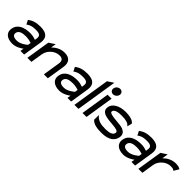

<svg xmlns="http://www.w3.org/2000/svg" viewBox="217 -1732 2829 2829"><g transform="rotate(45 1632.0 -317.5)"><path d="M49 -135C35 -46 100 11 212 11C288 11 357 -34 384 -55L375 0H451L498 -298C516 -409 460 -462 331 -462C238 -462 181 -440 133 -404L129 -401L162 -336L167 -340C212 -372 250 -381 318 -381C395 -381 425 -359 415 -298L410 -266C394 -272 347 -288 294 -288C168 -288 67 -246 49 -135ZM137 -136C146 -193 207 -209 281 -209C333 -209 383 -194 398 -189L391 -143C380 -133 307 -68 228 -68C166 -68 130 -89 137 -136Z M519 0H603L633 -187C641 -240 671 -283 706 -312C736 -339 781 -361 834 -361C894 -361 914 -325 906 -273L863 0H945L990 -283C1005 -378 964 -443 856 -443C772 -443 708 -404 659 -356L672 -437L579 -376Z M1028 -135C1014 -46 1079 11 1191 11C1267 11 1336 -34 1363 -55L1354 0H1430L1477 -298C1495 -409 1439 -462 1310 -462C1217 -462 1160 -440 1112 -404L1108 -401L1141 -336L1146 -340C1191 -372 1229 -381 1297 -381C1374 -381 1404 -359 1394 -298L1389 -266C1373 -272 1326 -288 1273 -288C1147 -288 1046 -246 1028 -135ZM1116 -136C1125 -193 1186 -209 1260 -209C1312 -209 1362 -194 1377 -189L1370 -143C1359 -133 1286 -68 1207 -68C1145 -68 1109 -89 1116 -136Z M1499 0H1583L1685 -646L1592 -585Z M1734 -578C1728 -541 1753 -512 1790 -512C1827 -512 1862 -541 1868 -578C1874 -615 1848 -644 1811 -644C1774 -644 1740 -615 1734 -578ZM1668 0H1751L1822 -451H1739Z M1870 -325C1857 -241 1920 -215 1995 -203C2056 -193 2135 -193 2187 -178C2209 -171 2225 -161 2221 -138C2213 -89 2157 -70 2074 -70C1973 -70 1919 -85 1869 -139L1860 -148L1859 -51L1861 -49C1904 0 1984 11 2068 11C2232 11 2295 -57 2308 -136C2318 -201 2284 -232 2240 -250C2176 -274 2065 -267 1994 -288C1971 -295 1954 -302 1957 -323C1964 -365 2026 -381 2102 -381C2195 -381 2239 -367 2268 -334L2274 -327L2293 -402L2292 -403C2264 -447 2185 -462 2108 -462C1971 -462 1882 -399 1870 -325Z M2362 -135C2348 -46 2413 11 2525 11C2601 11 2670 -34 2697 -55L2688 0H2764L2811 -298C2829 -409 2773 -462 2644 -462C2551 -462 2494 -440 2446 -404L2442 -401L2475 -336L2480 -340C2525 -372 2563 -381 2631 -381C2708 -381 2738 -359 2728 -298L2723 -266C2707 -272 2660 -288 2607 -288C2481 -288 2380 -246 2362 -135ZM2450 -136C2459 -193 2520 -209 2594 -209C2646 -209 2696 -194 2711 -189L2704 -143C2693 -133 2620 -68 2541 -68C2479 -68 2443 -89 2450 -136Z M2832 0H2915L2945 -191C2953 -244 2983 -287 3018 -316C3048 -343 3093 -365 3145 -365C3190 -365 3196 -359 3212 -347L3217 -344L3264 -422L3260 -425C3234 -438 3224 -447 3166 -447C3085 -447 3020 -408 2972 -360L2987 -456L2895 -396Z"/></g></svg>

Font: Charger Pro
Style: BdExtObl
Weight: 700
Designer: Jasper
Foundry: Cannot Into Space Fonts
Version: Version 1.09